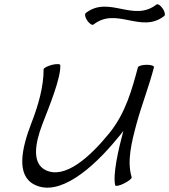

<svg xmlns="http://www.w3.org/2000/svg" viewBox="-20 -848 791 898"><path d="M417 -733C525 -818 640 -689 748 -773C754 -778 751 -794 741 -808C731 -823 718 -831 712 -827C604 -742 489 -871 381 -787C375 -782 378 -766 388 -752C398 -737 411 -729 417 -733ZM184 -524C184 -441 159 -355 126 -270C82 -156 54 -29 140 15C255 75 412 -58 529 -201C539 -212 548 -224 557 -236C532 -143 507 -30 519 19C520 24 539 21 560 10C581 0 597 -13 596 -19C573 -93 595 -181 618 -267C642 -356 677 -444 700 -533C702 -540 687 -545 667 -545C646 -545 627 -540 625 -533C597 -428 567 -319 492 -226C401 -114 283 -7 192 -53C128 -86 145 -179 177 -264C213 -357 265 -484 262 -543C263 -549 245 -550 224 -545C202 -539 184 -530 184 -524Z"/></svg>

Font: Nupuram Light Oblique
Style: Regular
Weight: 300
Designer: Santhosh Thottingal (santhosh.thottingal@gmail.com)
Foundry: SMC
Version: Version 1.000